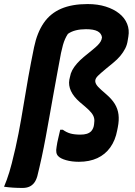

<svg xmlns="http://www.w3.org/2000/svg" viewBox="-47 -788 667 947"><path d="M121 -555Q136 -627 168.5 -674.5Q201 -722 254.5 -745Q308 -768 385 -768Q435 -768 474.5 -755.5Q514 -743 541 -721.5Q568 -700 580 -670.5Q592 -641 586 -607L583 -589Q580 -567 570.5 -548.5Q561 -530 546.5 -512.5Q532 -495 510 -477L477 -450Q448 -426 436 -414Q424 -402 423 -391Q422 -382 428 -371.5Q434 -361 453 -344L476 -324Q505 -299 519.5 -275Q534 -251 537.5 -223Q541 -195 534 -160L531 -145Q522 -96 497 -61Q472 -26 433 -8Q394 10 342 10Q307 10 279 2Q251 -6 240 -18Q233 -25 231 -36Q229 -47 232 -63Q235 -85 240.5 -107Q246 -129 250 -148H263Q281 -135 300.5 -129.5Q320 -124 350 -124Q368 -124 381 -128Q394 -132 403 -141Q409 -148 412.5 -156.5Q416 -165 417 -175Q420 -193 417 -206Q414 -219 403.5 -232Q393 -245 373 -262L347 -284Q316 -311 303 -339Q290 -367 295 -395L298 -408Q301 -426 309.5 -442Q318 -458 332.5 -474.5Q347 -491 366 -507L409 -542Q425 -555 434.5 -564.5Q444 -574 449.5 -583.5Q455 -593 456 -604Q453 -624 434 -634Q415 -644 377 -644Q350 -644 327.5 -638.5Q305 -633 288 -621Q280 -609 274 -595.5Q268 -582 263.5 -566Q259 -550 254 -527Q245 -479 235.5 -427.5Q226 -376 216.5 -323Q207 -270 197.5 -216.5Q188 -163 178.5 -111.5Q169 -60 158.5 -11.5Q148 37 137 81Q131 102 121 114.5Q111 127 97 133Q83 139 64 139Q39 139 16.5 137.5Q-6 136 -27 133Q-20 116 -13.5 98.5Q-7 81 -1 61Q5 41 11 18Q31 -60 44.5 -130.5Q58 -201 69 -269Q80 -337 92.5 -407Q105 -477 121 -555Z"/></svg>

Font: Rec Mono Semicasual
Style: Bold Italic
Weight: 700
Italic angle: -10°
Version: Version 1.085; ttfautohint (v1.8.4.7-5d5b)